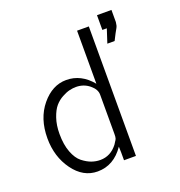

<svg xmlns="http://www.w3.org/2000/svg" viewBox="-133 -847 908 968"><g transform="rotate(-20 321.0 -363.0)"><path d="M45.9 -235.8Q45.9 -341.8 103 -410.9Q160.2 -480 234.9 -480Q314.9 -480 372.1 -410.2V-694.8H435.1V0H371.1V-42L370.1 -73.2Q314.9 7.8 228 7.8Q150.9 7.8 98.4 -64.5Q45.9 -136.7 45.9 -235.8ZM110.8 -235.8Q110.8 -177.7 126.5 -137Q142.1 -96.2 166.5 -77.1Q190.9 -58.1 213.9 -50Q236.8 -42 259.8 -42Q315.9 -42 353 -90.8Q356 -95.7 359.9 -101.8Q363.8 -107.9 365.5 -110.4Q367.2 -112.8 368.7 -117.4Q370.1 -122.1 370.6 -127.4Q371.1 -132.8 371.1 -141.1V-352.1Q371.1 -380.9 340.6 -405.5Q310.1 -430.2 269 -430.2Q252.9 -430.2 234.9 -426Q216.8 -421.9 193.8 -409.4Q170.9 -397 153.6 -377Q136.2 -356.9 123.5 -319.8Q110.8 -282.7 110.8 -235.8ZM493.2 -581.1 517.1 -654.8H493.2V-733.9H570.8V-668.9Q569.8 -659.2 567.9 -651.6Q565.9 -644 562.5 -638.4Q559.1 -632.8 550 -616Q541 -599.1 532.2 -581.1Z"/></g></svg>

Font: CMU Bright
Style: Roman
Weight: 500
Version: Version 0.7.0